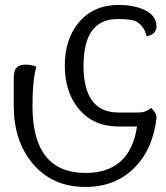

<svg xmlns="http://www.w3.org/2000/svg" viewBox="-20 -508 665 771"><path d="M608.4 -36.6V-33.7Q594.7 88.4 522.5 163.1Q445.3 242.7 322.3 242.7Q189 242.7 109.9 147Q35.2 57.1 35.2 -83V-195.8Q35.2 -225.1 46.9 -236.8Q58.6 -248.5 82 -248.5Q105.5 -248.5 126 -240.2Q110.4 -185.1 110.4 -83.5V-83Q110.4 186.5 323.2 186.5Q502.4 186.5 530.3 0H454.6Q353.5 -0.5 294.9 -72.3Q240.2 -139.6 240.2 -244.6Q240.2 -349.6 295.4 -416.5Q354 -487.3 454.1 -488.3H456.1Q520 -487.8 562 -467.3Q608.4 -444.8 608.4 -401.9Q608.4 -370.1 568.4 -362.3Q560.1 -402.3 527.8 -421.4Q510.3 -431.6 452.6 -431.6Q315.4 -431.6 315.4 -244.1Q315.4 -56.2 455.6 -56.2H537.1Q564.9 -56.2 587.4 -74.7Q608.4 -53.7 608.4 -36.6Z"/></svg>

Font: Sukar
Style: Regular
Weight: 400
Designer: Dario Muhafara - Ghiath Alsory
Foundry: Dario Muhafara - Ghiath Alsory
Version: Version 1.00 March 17, 2016, initial release